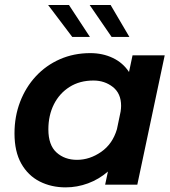

<svg xmlns="http://www.w3.org/2000/svg" viewBox="-20 -758 699 788"><path d="M249.5 11Q190.5 11 142.8 -13.2Q95 -37.5 67.2 -86.8Q39.5 -136 39.5 -210.5Q39.5 -280 62.5 -340Q85.5 -400 127.2 -445Q169 -490 226 -515Q283 -540 350.5 -540Q401.5 -540 443 -520.2Q484.5 -500.5 509.5 -462.5L524 -531H656L543.5 0H411.5L423 -54Q386 -22 341.2 -5.5Q296.5 11 249.5 11ZM178.5 -227Q178.5 -162.5 212 -132.2Q245.5 -102 296 -102Q348 -102 395 -134.5Q442 -167 460 -228L475 -300Q477 -313.5 477 -323.5Q477 -374.5 443.2 -401Q409.5 -427.5 363.5 -427.5Q307 -427.5 265.5 -401.2Q224 -375 201.2 -329.8Q178.5 -284.5 178.5 -227ZM511 -606.5H438L348 -737.5H434ZM349 -606.5H276.5L177.5 -737.5H263Z"/></svg>

Font: Epilogue SemiBold
Style: Italic
Weight: 600
Italic angle: -12°
Designer: Tyler Finck
Foundry: Etcetera Type Co
Version: Version 2.111; ttfautohint (v1.8.3)